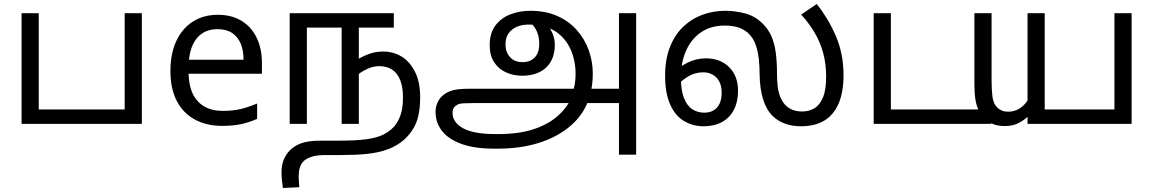

<svg xmlns="http://www.w3.org/2000/svg" viewBox="-20 -620 5772 961"><path d="M88 0V-554H174V-72H604V-554H690V0Z M1070 -546Q1139 -546 1188.5 -516Q1238 -486 1264.5 -431.5Q1291 -377 1291 -304V-251H924Q926 -160 970.5 -112.5Q1015 -65 1095 -65Q1146 -65 1185.5 -74.5Q1225 -84 1267 -102V-25Q1226 -7 1186 1.5Q1146 10 1091 10Q1015 10 956.5 -21Q898 -52 865.5 -113.5Q833 -175 833 -264Q833 -352 862.5 -415Q892 -478 945.5 -512Q999 -546 1070 -546ZM1069 -474Q1006 -474 969.5 -433.5Q933 -393 926 -321H1199Q1199 -367 1185 -401Q1171 -435 1142.5 -454.5Q1114 -474 1069 -474Z M1899 -362Q1950 -362 1991.5 -336Q2033 -310 2058 -259Q2083 -208 2083 -134Q2083 -44 2057 8Q2031 60 1984 94Q1952 117 1910.5 131Q1869 145 1815 150.5Q1761 156 1689 156H1614Q1572 156 1549 162Q1526 168 1509 179Q1493 190 1484 210Q1475 230 1475 263Q1475 278 1476 291.5Q1477 305 1478 317L1396 321Q1393 303 1391 281.5Q1389 260 1389 243Q1389 199 1405 168.5Q1421 138 1446 119Q1464 106 1483.5 98.5Q1503 91 1528.5 87.5Q1554 84 1587 84H1680Q1762 84 1813.5 77Q1865 70 1897 54.5Q1929 39 1952 14Q1972 -8 1984.5 -43.5Q1997 -79 1997 -131Q1997 -183 1983.5 -218Q1970 -253 1943.5 -271Q1917 -289 1878 -289Q1850 -289 1821.5 -276.5Q1793 -264 1772 -247L1769 -322Q1795 -338 1827 -350Q1859 -362 1899 -362ZM1430 0V-554H1951V-482H1776V0H1690V-482H1516V0Z M2452 124Q2355 124 2290 100.5Q2225 77 2192.5 35.5Q2160 -6 2160 -60Q2160 -85 2171 -109Q2182 -133 2205 -149Q2218 -158 2233 -164Q2248 -170 2272.5 -173Q2297 -176 2337 -176H3084L3087 -104H2348Q2317 -104 2300.5 -103Q2284 -102 2276 -99Q2268 -96 2260 -90Q2245 -78 2245 -56Q2245 -7 2298 22Q2351 51 2458 51H2475Q2576 51 2648.5 27.5Q2721 4 2768.5 -37Q2816 -78 2840 -130L2844 -149Q2853 -174 2857 -199.5Q2861 -225 2861 -251Q2861 -309 2841 -361Q2821 -413 2779.5 -448.5Q2738 -484 2673 -494Q2660 -496 2648.5 -496.5Q2637 -497 2624 -497Q2593 -497 2567 -486Q2541 -475 2525.5 -453Q2510 -431 2510 -397Q2510 -360 2532.5 -334.5Q2555 -309 2596 -309Q2634 -309 2656.5 -332.5Q2679 -356 2679 -400Q2679 -433 2668.5 -459.5Q2658 -486 2632 -510L2689 -527Q2707 -512 2722.5 -492Q2738 -472 2747.5 -447.5Q2757 -423 2757 -396Q2757 -361 2746.5 -332.5Q2736 -304 2715 -283.5Q2694 -263 2663.5 -252Q2633 -241 2594 -241Q2549 -241 2512 -258Q2475 -275 2453 -309Q2431 -343 2431 -393Q2431 -455 2460 -493Q2489 -531 2535.5 -548.5Q2582 -566 2634 -566Q2711 -566 2769.5 -540Q2828 -514 2867.5 -469Q2907 -424 2927 -368Q2947 -312 2947 -252Q2947 -225 2944 -199.5Q2941 -174 2935 -150L2929 -128Q2901 -46 2835.5 10Q2770 66 2677.5 95Q2585 124 2473 124ZM3078 154V-554H3164V154Z M3501 12Q3448 12 3404 -14Q3360 -40 3334.5 -96.5Q3309 -153 3309 -242Q3309 -323 3333 -384Q3357 -445 3399 -485.5Q3441 -526 3495.5 -546Q3550 -566 3611 -566Q3659 -566 3709 -553Q3759 -540 3797 -502Q3825 -475 3840.5 -440Q3856 -405 3862.5 -359Q3869 -313 3869 -252Q3869 -217 3872.5 -188Q3876 -159 3885 -136Q3894 -113 3910 -95Q3925 -79 3946 -70.5Q3967 -62 3996 -62Q4029 -62 4056 -78Q4083 -94 4099 -132Q4115 -170 4115 -237Q4115 -303 4099 -359Q4083 -415 4054.5 -461.5Q4026 -508 3990 -547L4068 -600Q4130 -521 4166 -434Q4202 -347 4202 -244Q4202 -159 4177.5 -102Q4153 -45 4106 -16.5Q4059 12 3989 12Q3946 12 3910.5 -0.5Q3875 -13 3849 -38Q3817 -68 3800 -121Q3783 -174 3782 -250Q3782 -286 3778 -324Q3774 -362 3762 -396.5Q3750 -431 3724 -455Q3704 -473 3676 -482.5Q3648 -492 3607 -492Q3538 -492 3489 -458.5Q3440 -425 3414 -366.5Q3388 -308 3388 -232Q3388 -168 3403.5 -129Q3419 -90 3445.5 -73Q3472 -56 3505 -56Q3532 -56 3551.5 -67.5Q3571 -79 3581.5 -101Q3592 -123 3592 -155Q3592 -205 3566 -231.5Q3540 -258 3499 -258Q3459 -258 3424 -237Q3389 -216 3360 -184L3345 -248Q3375 -283 3419.5 -305.5Q3464 -328 3513 -328Q3585 -328 3629.5 -284Q3674 -240 3674 -165Q3674 -110 3653 -70Q3632 -30 3593.5 -9Q3555 12 3501 12Z M4353 0V-554H4439V-72H4941V0Z M5123 0V-554H5209V-72H5558V-554H5644V0ZM5009 11Q4972 11 4944.5 -1.5Q4917 -14 4898 -36Q4887 -51 4877.5 -70Q4868 -89 4862.5 -120Q4857 -151 4857 -202V-554H4943V-223Q4943 -177 4947 -139.5Q4951 -102 4971 -82Q4981 -72 4994.5 -66.5Q5008 -61 5027 -61Q5056 -61 5081.5 -76Q5107 -91 5129 -125L5127 -39Q5108 -20 5079 -4.5Q5050 11 5009 11Z"/></svg>

Font: tamil25
Style: Book
Weight: 400
Designer: Jelle Bosma - Monotype Design Team
Foundry: Monotype Imaging Inc.
Version: Version 2.003